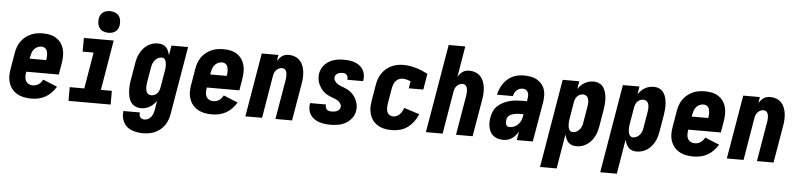

<svg xmlns="http://www.w3.org/2000/svg" viewBox="-52 -1073 6604 1589"><g transform="rotate(5 3250.0 -278.5)"><path d="M222 8Q199 8 176 5Q153 2 132 -5Q111 -12 92.5 -24.5Q74 -37 60.5 -53.5Q47 -70 38 -90.5Q29 -111 25.5 -133Q22 -155 23.5 -178.5Q25 -202 29 -225L51 -355Q55 -380 63.5 -404.5Q72 -429 87.5 -451.5Q103 -474 124 -491Q145 -508 169.5 -519Q194 -530 219.5 -534Q245 -538 270 -538Q299 -538 328 -532Q357 -526 380.5 -511Q404 -496 420.5 -473Q437 -450 444.5 -422.5Q452 -395 451.5 -365Q451 -335 446 -305L430 -210H159V-207Q156 -188 156 -169.5Q156 -151 164 -135Q172 -119 187.5 -110.5Q203 -102 222 -102Q234 -102 247 -105.5Q260 -109 271 -116.5Q282 -124 290.5 -134.5Q299 -145 305 -157L424 -108Q408 -81 386 -58Q364 -35 337 -20Q310 -5 280.5 1.5Q251 8 222 8ZM178 -320H315L316 -323Q318 -335 319 -346.5Q320 -358 319 -369.5Q318 -381 315 -391.5Q312 -402 305.5 -410.5Q299 -419 289 -423.5Q279 -428 267 -428Q250 -428 234 -420.5Q218 -413 206.5 -399.5Q195 -386 189.5 -369.5Q184 -353 181 -337Z M529 0V-114H650L701 -416H610V-530H858L788 -114H879V0ZM808 -590Q786 -590 766 -598Q746 -606 734 -622Q722 -638 719 -659Q716 -680 719 -702Q722 -717 729.5 -731Q737 -745 750 -754Q763 -763 778 -766.5Q793 -770 808 -770Q829 -770 849 -762Q869 -754 881 -738Q893 -722 896 -701Q899 -680 896 -658Q893 -643 885.5 -629Q878 -615 865 -606Q852 -597 837 -593.5Q822 -590 808 -590Z M1169 213Q1144 213 1119.5 209.5Q1095 206 1073 197.5Q1051 189 1033 174Q1015 159 1004 138Q993 117 989 92.5Q985 68 989 44H1126Q1124 54 1125.5 65Q1127 76 1133 84Q1139 92 1149 95.5Q1159 99 1169 99Q1185 99 1199.5 91Q1214 83 1224 70Q1234 57 1239 41.5Q1244 26 1247 11L1259 -65Q1249 -49 1234.5 -35Q1220 -21 1203 -11Q1186 -1 1167.5 3.5Q1149 8 1130 8Q1105 8 1083 -2.5Q1061 -13 1047.5 -32.5Q1034 -52 1028.5 -75.5Q1023 -99 1021.5 -124Q1020 -149 1022 -174.5Q1024 -200 1029 -225L1051 -355Q1054 -377 1060.5 -399Q1067 -421 1077.5 -441.5Q1088 -462 1103.5 -480.5Q1119 -499 1138.5 -512Q1158 -525 1180.5 -531.5Q1203 -538 1225 -538Q1245 -538 1263 -532Q1281 -526 1293.5 -513Q1306 -500 1313 -483Q1320 -466 1324 -448L1338 -530H1476L1381 30Q1377 55 1369 79Q1361 103 1346.5 125Q1332 147 1311.5 164.5Q1291 182 1267.5 193Q1244 204 1219 208.5Q1194 213 1169 213ZM1207 -106Q1221 -106 1234 -111.5Q1247 -117 1256.5 -128Q1266 -139 1271 -152Q1276 -165 1278 -178L1300 -308Q1302 -317 1303 -325.5Q1304 -334 1305 -343Q1306 -352 1305.5 -361Q1305 -370 1304 -378.5Q1303 -387 1301 -395Q1299 -403 1294.5 -410Q1290 -417 1282 -420.5Q1274 -424 1265 -424Q1250 -424 1235 -416Q1220 -408 1209.5 -395Q1199 -382 1193.5 -367Q1188 -352 1185 -336L1163 -206Q1162 -195 1161 -184Q1160 -173 1160.5 -162.5Q1161 -152 1163.5 -141.5Q1166 -131 1171.5 -123Q1177 -115 1186.5 -110.5Q1196 -106 1207 -106Z M1722 8Q1699 8 1676 5Q1653 2 1632 -5Q1611 -12 1592.5 -24.5Q1574 -37 1560.5 -53.5Q1547 -70 1538 -90.5Q1529 -111 1525.5 -133Q1522 -155 1523.5 -178.5Q1525 -202 1529 -225L1551 -355Q1555 -380 1563.5 -404.5Q1572 -429 1587.5 -451.5Q1603 -474 1624 -491Q1645 -508 1669.5 -519Q1694 -530 1719.5 -534Q1745 -538 1770 -538Q1799 -538 1828 -532Q1857 -526 1880.5 -511Q1904 -496 1920.5 -473Q1937 -450 1944.5 -422.5Q1952 -395 1951.5 -365Q1951 -335 1946 -305L1930 -210H1659V-207Q1656 -188 1656 -169.5Q1656 -151 1664 -135Q1672 -119 1687.5 -110.5Q1703 -102 1722 -102Q1734 -102 1747 -105.5Q1760 -109 1771 -116.5Q1782 -124 1790.5 -134.5Q1799 -145 1805 -157L1924 -108Q1908 -81 1886 -58Q1864 -35 1837 -20Q1810 -5 1780.5 1.5Q1751 8 1722 8ZM1678 -320H1815L1816 -323Q1818 -335 1819 -346.5Q1820 -358 1819 -369.5Q1818 -381 1815 -391.5Q1812 -402 1805.5 -410.5Q1799 -419 1789 -423.5Q1779 -428 1767 -428Q1750 -428 1734 -420.5Q1718 -413 1706.5 -399.5Q1695 -386 1689.5 -369.5Q1684 -353 1681 -337Z M1998 0 2088 -530H2226L2218 -479Q2226 -492 2236 -503.5Q2246 -515 2258.5 -523.5Q2271 -532 2285.5 -535Q2300 -538 2314 -538Q2340 -538 2364 -528.5Q2388 -519 2405 -501Q2422 -483 2431 -459Q2440 -435 2443 -410Q2446 -385 2444.5 -358Q2443 -331 2438 -305L2386 0H2248L2303 -324Q2305 -334 2306 -344.5Q2307 -355 2307 -366Q2307 -377 2305 -387Q2303 -397 2298.5 -405.5Q2294 -414 2285.5 -419Q2277 -424 2266 -424Q2253 -424 2240 -418Q2227 -412 2217.5 -401.5Q2208 -391 2203 -378Q2198 -365 2196 -352L2137 0Z M2705 8Q2681 8 2657 5Q2633 2 2611 -5.5Q2589 -13 2570 -26Q2551 -39 2538.5 -58Q2526 -77 2521.5 -100.5Q2517 -124 2521 -148Q2522 -150 2522 -152Q2522 -154 2523 -156H2655Q2655 -155 2655 -154.5Q2655 -154 2654 -153Q2653 -142 2655.5 -131.5Q2658 -121 2665.5 -114Q2673 -107 2683.5 -104.5Q2694 -102 2705 -102Q2716 -102 2727 -103.5Q2738 -105 2748.5 -109.5Q2759 -114 2767 -122.5Q2775 -131 2777 -142Q2780 -158 2772 -171.5Q2764 -185 2752 -194Q2740 -203 2725.5 -208.5Q2711 -214 2697 -219.5Q2683 -225 2669 -231.5Q2655 -238 2643 -246.5Q2631 -255 2620.5 -266Q2610 -277 2602 -289.5Q2594 -302 2587.5 -315.5Q2581 -329 2577.5 -344.5Q2574 -360 2573.5 -375.5Q2573 -391 2575 -407Q2579 -428 2588.5 -447.5Q2598 -467 2613.5 -483Q2629 -499 2648 -510Q2667 -521 2687.5 -527Q2708 -533 2728.5 -535.5Q2749 -538 2769 -538Q2793 -538 2816.5 -535Q2840 -532 2861 -524.5Q2882 -517 2900 -503.5Q2918 -490 2929.5 -471Q2941 -452 2945 -429Q2949 -406 2945 -382Q2945 -381 2944.5 -379Q2944 -377 2944 -375H2812Q2812 -375 2812 -376Q2812 -377 2812 -377Q2814 -387 2812 -397Q2810 -407 2804 -414.5Q2798 -422 2789 -425Q2780 -428 2769 -428Q2760 -428 2750 -426.5Q2740 -425 2730.5 -420.5Q2721 -416 2714 -407.5Q2707 -399 2706 -389Q2703 -373 2711 -359.5Q2719 -346 2730.5 -336.5Q2742 -327 2756.5 -321.5Q2771 -316 2785 -310.5Q2799 -305 2813 -298.5Q2827 -292 2839 -283.5Q2851 -275 2861.5 -264Q2872 -253 2880.5 -240.5Q2889 -228 2895 -214.5Q2901 -201 2905 -186Q2909 -171 2909.5 -155Q2910 -139 2907 -123Q2902 -91 2881 -63.5Q2860 -36 2830.5 -19.5Q2801 -3 2769 2.5Q2737 8 2705 8Z M3216 8Q3193 8 3170.5 5Q3148 2 3127.5 -5.5Q3107 -13 3089 -25.5Q3071 -38 3058 -54.5Q3045 -71 3037 -91.5Q3029 -112 3025.5 -134Q3022 -156 3023.5 -179Q3025 -202 3029 -225L3051 -355Q3055 -380 3063.5 -404Q3072 -428 3087 -450Q3102 -472 3122.5 -489.5Q3143 -507 3167 -518Q3191 -529 3215.5 -533.5Q3240 -538 3266 -538Q3293 -538 3320 -533.5Q3347 -529 3372 -521.5Q3397 -514 3421 -504Q3445 -494 3468 -482L3446 -349H3325L3335 -409Q3319 -415 3302 -419.5Q3285 -424 3268 -424Q3252 -424 3236.5 -417Q3221 -410 3210 -396.5Q3199 -383 3193.5 -367.5Q3188 -352 3185 -336L3163 -206Q3161 -189 3160.5 -172Q3160 -155 3166 -139.5Q3172 -124 3185.5 -115Q3199 -106 3216 -106Q3231 -106 3245.5 -112.5Q3260 -119 3271 -130.5Q3282 -142 3289.5 -155.5Q3297 -169 3302 -184L3430 -143Q3417 -110 3395.5 -81Q3374 -52 3345.5 -31Q3317 -10 3283 -1Q3249 8 3216 8Z M3498 0 3623 -735H3761L3718 -479Q3726 -492 3736 -503.5Q3746 -515 3758.5 -523.5Q3771 -532 3785.5 -535Q3800 -538 3814 -538Q3840 -538 3864 -528.5Q3888 -519 3905 -501Q3922 -483 3931 -459Q3940 -435 3943 -410Q3946 -385 3944.5 -358Q3943 -331 3938 -305L3886 0H3748L3803 -324Q3805 -334 3806 -344.5Q3807 -355 3807 -366Q3807 -377 3805 -387Q3803 -397 3798.5 -405.5Q3794 -414 3785.5 -419Q3777 -424 3766 -424Q3753 -424 3740 -418Q3727 -412 3717.5 -401.5Q3708 -391 3703 -378Q3698 -365 3696 -352L3637 0Z M4142 8Q4121 8 4100 3Q4079 -2 4062.5 -14Q4046 -26 4035.5 -43.5Q4025 -61 4020 -81.5Q4015 -102 4015 -123.5Q4015 -145 4019 -167Q4023 -193 4034 -218.5Q4045 -244 4065.5 -263.5Q4086 -283 4111 -295.5Q4136 -308 4162.5 -315.5Q4189 -323 4215 -325.5Q4241 -328 4267 -328H4309L4312 -350Q4315 -364 4314.5 -377.5Q4314 -391 4308.5 -403Q4303 -415 4291.5 -421.5Q4280 -428 4266 -428Q4252 -428 4239 -423.5Q4226 -419 4215.5 -409Q4205 -399 4198.5 -386.5Q4192 -374 4189 -360H4057Q4062 -384 4071.5 -407Q4081 -430 4095 -451Q4109 -472 4128.5 -489.5Q4148 -507 4171 -518Q4194 -529 4218 -533.5Q4242 -538 4266 -538Q4294 -538 4321 -533.5Q4348 -529 4371 -516.5Q4394 -504 4411.5 -484.5Q4429 -465 4438 -440Q4447 -415 4447 -387Q4447 -359 4443 -331L4386 0H4253L4265 -73Q4256 -56 4243 -40.5Q4230 -25 4214 -14Q4198 -3 4179.5 2.5Q4161 8 4142 8ZM4184 -102Q4203 -102 4222.5 -110Q4242 -118 4256 -133.5Q4270 -149 4277.5 -167.5Q4285 -186 4288 -205L4290 -218H4267Q4256 -218 4244.5 -217.5Q4233 -217 4222 -215Q4211 -213 4199.5 -209.5Q4188 -206 4178 -200Q4168 -194 4161 -183.5Q4154 -173 4152 -162Q4151 -155 4151 -148.5Q4151 -142 4151.5 -135Q4152 -128 4154 -122Q4156 -116 4160 -111Q4164 -106 4170.5 -104Q4177 -102 4184 -102Z M4464 205 4588 -530H4726L4715 -465Q4726 -481 4740 -495Q4754 -509 4771.5 -519Q4789 -529 4807.5 -533.5Q4826 -538 4844 -538Q4870 -538 4892 -527.5Q4914 -517 4927 -497.5Q4940 -478 4946 -454.5Q4952 -431 4953.5 -406Q4955 -381 4952.5 -355.5Q4950 -330 4946 -305L4924 -175Q4920 -153 4914 -131Q4908 -109 4897 -88.5Q4886 -68 4870.5 -49.5Q4855 -31 4835.5 -18Q4816 -5 4793.5 1.5Q4771 8 4749 8Q4730 8 4712 2Q4694 -4 4681.5 -17Q4669 -30 4661.5 -47Q4654 -64 4650 -82L4602 205ZM4709 -106Q4725 -106 4740 -114Q4755 -122 4765.5 -135Q4776 -148 4781.5 -163Q4787 -178 4789 -194L4811 -324Q4813 -335 4814 -346Q4815 -357 4814.5 -367.5Q4814 -378 4811.5 -388.5Q4809 -399 4803 -407Q4797 -415 4787.5 -419.5Q4778 -424 4767 -424Q4754 -424 4740.5 -418.5Q4727 -413 4717.5 -402Q4708 -391 4703 -378Q4698 -365 4696 -352L4674 -222Q4672 -210 4670.5 -198.5Q4669 -187 4669 -175Q4669 -163 4670.5 -151.5Q4672 -140 4676 -129.5Q4680 -119 4689 -112.5Q4698 -106 4709 -106Z M4964 205 5088 -530H5226L5215 -465Q5226 -481 5240 -495Q5254 -509 5271.5 -519Q5289 -529 5307.5 -533.5Q5326 -538 5344 -538Q5370 -538 5392 -527.5Q5414 -517 5427 -497.5Q5440 -478 5446 -454.5Q5452 -431 5453.5 -406Q5455 -381 5452.5 -355.5Q5450 -330 5446 -305L5424 -175Q5420 -153 5414 -131Q5408 -109 5397 -88.5Q5386 -68 5370.5 -49.5Q5355 -31 5335.5 -18Q5316 -5 5293.5 1.5Q5271 8 5249 8Q5230 8 5212 2Q5194 -4 5181.5 -17Q5169 -30 5161.5 -47Q5154 -64 5150 -82L5102 205ZM5209 -106Q5225 -106 5240 -114Q5255 -122 5265.5 -135Q5276 -148 5281.5 -163Q5287 -178 5289 -194L5311 -324Q5313 -335 5314 -346Q5315 -357 5314.5 -367.5Q5314 -378 5311.5 -388.5Q5309 -399 5303 -407Q5297 -415 5287.5 -419.5Q5278 -424 5267 -424Q5254 -424 5240.5 -418.5Q5227 -413 5217.5 -402Q5208 -391 5203 -378Q5198 -365 5196 -352L5174 -222Q5172 -210 5170.5 -198.5Q5169 -187 5169 -175Q5169 -163 5170.5 -151.5Q5172 -140 5176 -129.5Q5180 -119 5189 -112.5Q5198 -106 5209 -106Z M5722 8Q5699 8 5676 5Q5653 2 5632 -5Q5611 -12 5592.5 -24.5Q5574 -37 5560.5 -53.5Q5547 -70 5538 -90.5Q5529 -111 5525.5 -133Q5522 -155 5523.5 -178.5Q5525 -202 5529 -225L5551 -355Q5555 -380 5563.5 -404.5Q5572 -429 5587.5 -451.5Q5603 -474 5624 -491Q5645 -508 5669.5 -519Q5694 -530 5719.5 -534Q5745 -538 5770 -538Q5799 -538 5828 -532Q5857 -526 5880.5 -511Q5904 -496 5920.5 -473Q5937 -450 5944.5 -422.5Q5952 -395 5951.5 -365Q5951 -335 5946 -305L5930 -210H5659V-207Q5656 -188 5656 -169.5Q5656 -151 5664 -135Q5672 -119 5687.5 -110.5Q5703 -102 5722 -102Q5734 -102 5747 -105.5Q5760 -109 5771 -116.5Q5782 -124 5790.5 -134.5Q5799 -145 5805 -157L5924 -108Q5908 -81 5886 -58Q5864 -35 5837 -20Q5810 -5 5780.5 1.5Q5751 8 5722 8ZM5678 -320H5815L5816 -323Q5818 -335 5819 -346.5Q5820 -358 5819 -369.5Q5818 -381 5815 -391.5Q5812 -402 5805.5 -410.5Q5799 -419 5789 -423.5Q5779 -428 5767 -428Q5750 -428 5734 -420.5Q5718 -413 5706.5 -399.5Q5695 -386 5689.5 -369.5Q5684 -353 5681 -337Z M5998 0 6088 -530H6226L6218 -479Q6226 -492 6236 -503.5Q6246 -515 6258.5 -523.5Q6271 -532 6285.5 -535Q6300 -538 6314 -538Q6340 -538 6364 -528.5Q6388 -519 6405 -501Q6422 -483 6431 -459Q6440 -435 6443 -410Q6446 -385 6444.5 -358Q6443 -331 6438 -305L6386 0H6248L6303 -324Q6305 -334 6306 -344.5Q6307 -355 6307 -366Q6307 -377 6305 -387Q6303 -397 6298.5 -405.5Q6294 -414 6285.5 -419Q6277 -424 6266 -424Q6253 -424 6240 -418Q6227 -412 6217.5 -401.5Q6208 -391 6203 -378Q6198 -365 6196 -352L6137 0Z"/></g></svg>

Font: iosevka_custom_sans_ss08 Heavy
Style: Italic
Weight: 900
Italic angle: -10°
Designer: Belleve Invis
Foundry: Belleve Invis
Version: Version 10.3.0; ttfautohint (v1.8.3)